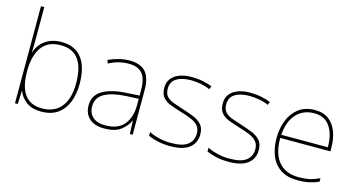

<svg xmlns="http://www.w3.org/2000/svg" viewBox="-81 -1101 2711 1453"><g transform="rotate(15 1275.0 -375.0)"><path d="M115 -525Q115 -501 114.5 -466Q114 -431 113 -406H115Q132 -464 183.5 -501.5Q235 -539 311 -539Q416 -539 470 -469.5Q524 -400 524 -266Q524 -190 500.5 -127.5Q477 -65 426.5 -27.5Q376 10 295 10Q224 10 179.5 -22.5Q135 -55 117 -104H115L111 0H89V-760H115ZM311 -514Q211 -514 163 -447Q115 -380 115 -263V-253Q115 -137 159.5 -76Q204 -15 295 -15Q394 -15 445.5 -80.5Q497 -146 497 -266Q497 -514 311 -514Z M847 -537Q929 -537 970 -492.5Q1011 -448 1011 -350V0H989L985 -103H983Q962 -57 917 -23.5Q872 10 791 10Q712 10 671.5 -28Q631 -66 631 -129Q631 -208 697.5 -247.5Q764 -287 882 -294L985 -300V-343Q985 -433 951 -472.5Q917 -512 847 -512Q807 -512 769.5 -503Q732 -494 689 -472L680 -498Q720 -516 761.5 -526.5Q803 -537 847 -537ZM884 -270Q782 -265 720.5 -232Q659 -199 659 -129Q659 -76 693 -45.5Q727 -15 791 -15Q891 -15 937.5 -72Q984 -129 985 -220V-275Z M1505 -134Q1505 -67 1455.5 -28.5Q1406 10 1307 10Q1252 10 1207 -0.5Q1162 -11 1133 -24V-54Q1213 -15 1307 -15Q1398 -15 1438 -47Q1478 -79 1478 -134Q1478 -173 1456.5 -196.5Q1435 -220 1398.5 -234.5Q1362 -249 1318 -262Q1272 -276 1233.5 -290.5Q1195 -305 1172.5 -331.5Q1150 -358 1150 -407Q1150 -469 1199 -503.5Q1248 -538 1332 -538Q1379 -538 1420 -529.5Q1461 -521 1492 -508L1481 -483Q1453 -497 1412.5 -505Q1372 -513 1332 -513Q1260 -513 1218.5 -486.5Q1177 -460 1177 -407Q1177 -366 1197.5 -344.5Q1218 -323 1252.5 -311Q1287 -299 1327 -286Q1371 -272 1412 -256Q1453 -240 1479 -212.5Q1505 -185 1505 -134Z M1963 -134Q1963 -67 1913.5 -28.5Q1864 10 1765 10Q1710 10 1665 -0.5Q1620 -11 1591 -24V-54Q1671 -15 1765 -15Q1856 -15 1896 -47Q1936 -79 1936 -134Q1936 -173 1914.5 -196.5Q1893 -220 1856.5 -234.5Q1820 -249 1776 -262Q1730 -276 1691.5 -290.5Q1653 -305 1630.5 -331.5Q1608 -358 1608 -407Q1608 -469 1657 -503.5Q1706 -538 1790 -538Q1837 -538 1878 -529.5Q1919 -521 1950 -508L1939 -483Q1911 -497 1870.5 -505Q1830 -513 1790 -513Q1718 -513 1676.5 -486.5Q1635 -460 1635 -407Q1635 -366 1655.5 -344.5Q1676 -323 1710.5 -311Q1745 -299 1785 -286Q1829 -272 1870 -256Q1911 -240 1937 -212.5Q1963 -185 1963 -134Z M2297 -538Q2365 -538 2407 -505Q2449 -472 2469 -416.5Q2489 -361 2489 -291V-266H2096Q2095 -145 2149 -80Q2203 -15 2306 -15Q2354 -15 2388.5 -22Q2423 -29 2469 -50V-23Q2431 -6 2392.5 2Q2354 10 2306 10Q2223 10 2170.5 -25Q2118 -60 2093.5 -121Q2069 -182 2069 -259Q2069 -334 2094 -397.5Q2119 -461 2169.5 -499.5Q2220 -538 2297 -538ZM2297 -513Q2213 -513 2159.5 -456.5Q2106 -400 2097 -291H2462Q2463 -390 2422 -451.5Q2381 -513 2297 -513Z"/></g></svg>

Font: Noto Sans Gujarati Thin
Style: Regular
Weight: 100
Designer: Jelle Bosma - Monotype Design Team, Universal Thirst
Foundry: Monotype Imaging Inc.
Version: Version 2.106; ttfautohint (v1.8.4.7-5d5b)